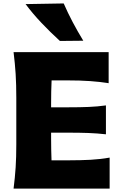

<svg xmlns="http://www.w3.org/2000/svg" viewBox="-20 -1119 723 1139"><path d="M60.5 0Q68.8 -64.9 72.8 -125.7Q76.7 -186.5 76.7 -263.2V-538.6Q76.7 -617.7 72.8 -680.4Q68.8 -743.2 60.5 -809.6H624.5V-625.5Q573.2 -633.8 514.9 -637.9Q456.5 -642.1 377.9 -642.1H286.1Q284.7 -609.4 283.9 -575.9Q283.2 -542.5 283.2 -504.9V-482.4H380.9Q453.6 -482.4 506.3 -484.6Q559.1 -486.8 608.4 -493.7V-322.3Q556.6 -328.1 503.9 -330.1Q451.2 -332 380.4 -332H283.2V-296.9Q283.2 -261.2 283.9 -229.7Q284.7 -198.2 285.6 -168H392.1Q458 -168 516.8 -171.1Q575.7 -174.3 630.4 -184.1V0ZM335.4 -876Q278.3 -928.2 226.3 -982.9Q174.3 -1037.6 131.8 -1094.7L357.9 -1098.6Q382.3 -1042.5 411.4 -987.5Q440.4 -932.6 474.1 -877.4Z"/></svg>

Font: Pinar-FD ExtraBold
Style: Regular
Weight: 800
Designer: Amin Abedi
Version: Version 3.000